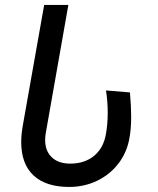

<svg xmlns="http://www.w3.org/2000/svg" viewBox="-20 -745 640 778"><path d="M66 -169Q66 -199.5 72 -234L159 -725H257L165.5 -206Q163 -193.5 163 -177.5Q163 -133 190 -107.5Q217 -82 264.5 -82Q322.5 -82 360.8 -113.2Q399 -144.5 409 -200.5Q416.5 -242 416.5 -288Q416.5 -334 409.5 -378.5L506.5 -370.5Q511.5 -315 511.5 -272.5Q511.5 -223 504.5 -185.5Q494.5 -127.5 460 -82.5Q425.5 -37.5 373.5 -12.5Q321.5 12.5 260.5 12.5Q165.5 12.5 115.8 -34.2Q66 -81 66 -169Z"/></svg>

Font: JuliaMono
Style: Bold Italic
Weight: 700
Italic angle: -9°
Monospace: yes
Designer: cormullion
Foundry: corm
Version: Version 0.057; ttfautohint (v1.8.4)